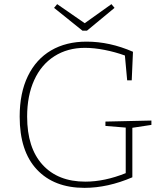

<svg xmlns="http://www.w3.org/2000/svg" viewBox="-20 -901 794 927"><path d="M711 -319V-298L619 -284V-45Q500 6 388 6Q241 6 158 -82.5Q75 -171 75 -338Q75 -452 114.5 -533.5Q154 -615 226.5 -657.5Q299 -700 398 -700Q510 -700 622 -651L616 -513H594L583 -633Q536 -650 485 -660Q434 -670 390 -670Q306 -670 242.5 -629.5Q179 -589 145 -514Q111 -439 111 -338Q111 -187 185.5 -105.5Q260 -24 392 -24Q485 -24 587 -65V-285L489 -293V-314ZM389 -789 518 -881 533 -863 400 -753H378L241 -863L256 -881Z"/></svg>

Font: Bitter Pro ExtraLight
Style: Regular
Weight: 275
Designer: Sol Matas, and Bitter project Authors
Foundry: Sol Matas
Version: Version 1.010